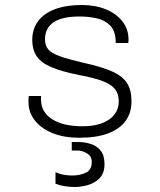

<svg xmlns="http://www.w3.org/2000/svg" viewBox="-20 -541 640 768"><path d="M297 10Q237 10 191.5 -8Q146 -26 120 -58.5Q94 -91 94 -132V-142Q94 -149 95 -157H144V-143Q144 -93 188 -64.5Q232 -36 310 -36Q378 -36 416.5 -63Q455 -90 455 -136Q455 -165 440.5 -184Q426 -203 391 -216.5Q356 -230 296 -241Q226 -255 185 -272.5Q144 -290 126.5 -316.5Q109 -343 109 -381Q109 -425 132.5 -456.5Q156 -488 200.5 -504.5Q245 -521 307 -521Q362 -521 404 -503.5Q446 -486 470 -455Q494 -424 494 -383V-378Q494 -375 493 -369H443Q443 -415 422 -437.5Q401 -460 368 -467.5Q335 -475 298 -475Q160 -475 160 -383Q160 -359 173 -343.5Q186 -328 219.5 -316Q253 -304 313 -290Q387 -274 429 -255Q471 -236 488.5 -208Q506 -180 506 -136Q506 -90 482.5 -57.5Q459 -25 412.5 -7.5Q366 10 297 10ZM280 207Q261 207 240.5 204Q220 201 202 194V148Q209 151 218.5 154Q228 157 241.5 159Q255 161 271 161Q299 161 323 150Q347 139 347 107Q347 84 328 72.5Q309 61 289 61H267V27H292Q319 27 343.5 35Q368 43 383 62Q398 81 398 116Q398 152 378 172Q358 192 330.5 199.5Q303 207 280 207Z"/></svg>

Font: Chivo Mono Medium Thin
Style: Regular
Weight: 250
Monospace: yes
Version: Version 1.008